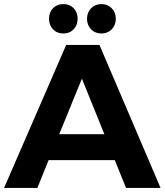

<svg xmlns="http://www.w3.org/2000/svg" viewBox="-23 -920 806 940"><path d="M594 0 539 -136H215L160 0H-3L301 -700H464L763 0ZM267 -263H488L378 -535ZM357 -828Q357 -797 337.5 -776.5Q318 -756 287 -756Q256 -756 236.5 -776.5Q217 -797 217 -828Q217 -860 236.5 -880Q256 -900 287 -900Q318 -900 337.5 -880Q357 -860 357 -828ZM544 -828Q544 -797 524 -776.5Q504 -756 474 -756Q443 -756 423 -776.5Q403 -797 403 -828Q403 -859 423 -879.5Q443 -900 474 -900Q504 -900 524 -879.5Q544 -859 544 -828Z"/></svg>

Font: Montserrat SemiBold
Style: Regular
Weight: 600
Designer: Julieta Ulanovsky
Foundry: Julieta Ulanovsky
Version: Version 6.001